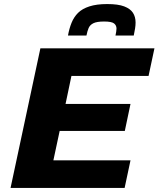

<svg xmlns="http://www.w3.org/2000/svg" viewBox="-20 -926 781 946"><path d="M32 0 179 -688H741L712 -552H332L303 -414H623L595 -281H274L243 -136H623L594 0ZM315 -751Q321 -785 332.5 -813.5Q344 -842 364.5 -862.5Q385 -883 420.5 -894.5Q456 -906 508 -906Q562 -906 592 -894.5Q622 -883 635 -863Q648 -843 648 -815Q648 -801 645.5 -785.5Q643 -770 639 -751H549Q551 -761 552.5 -769.5Q554 -778 554 -785Q554 -801 542 -810.5Q530 -820 493 -820Q457 -820 440 -811.5Q423 -803 416.5 -787.5Q410 -772 406 -751Z"/></svg>

Font: Saira Expanded
Style: Bold Italic
Weight: 700
Width: 7
Italic angle: -12°
Designer: Hector Gatti with collaboration of the Omnibus-Type team
Foundry: Omnibus-Type
Version: Version 1.101